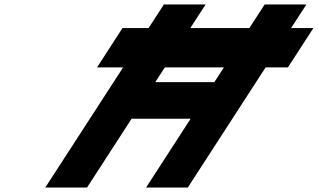

<svg xmlns="http://www.w3.org/2000/svg" viewBox="-20 -845 1432 865"><path d="M722.7 -541.5H988.7L945.7 -475H679.7ZM572.8 -310H838.8L638 0H826L1176.7 -541.5H1277.2L1391.9 -718.5H1291.4L1360.4 -825H1172.4L1103.4 -718.5H837.4L906.4 -825H718.4L649.4 -718.5H531.9L417.2 -541.5H534.7L184 0H372Z"/></svg>

Font: Hussar
Style: BdWodka
Weight: 700
Foundry: Cannot Into Space Fonts
Version: Version 2.00